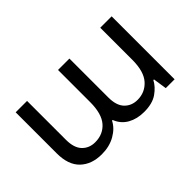

<svg xmlns="http://www.w3.org/2000/svg" viewBox="-71 -772 1061 1061"><g transform="rotate(-45 460.0 -241.5)"><path d="M255 9Q176 9 129 -36Q82 -81 82 -171V-492H171V-188Q171 -125 200.5 -94.5Q230 -64 276 -64Q338 -64 375.5 -107Q413 -150 413 -241V-492H502V-188Q502 -125 531.5 -94.5Q561 -64 607 -64Q666 -64 704.5 -107Q743 -150 743 -241V-492H832V0H763L751 -80H746Q728 -45 689.5 -18Q651 9 586 9Q531 9 490 -14Q449 -37 431 -83H426Q406 -43 360.5 -17Q315 9 255 9Z"/></g></svg>

Font: Noto Sans Armenian
Style: Regular
Weight: 400
Designer: Monotype Design Team
Foundry: Monotype Imaging Inc.
Version: Version 2.040;GOOG;noto-fonts:20170220:a8a215d2e889